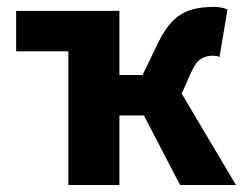

<svg xmlns="http://www.w3.org/2000/svg" viewBox="-20 -527 698 547"><path d="M320.2 -496.1 174.8 -380.8H26V-496.1ZM174.8 0V-496.1H320.2V-313.4H386.2L430 -404.1Q450.6 -446.5 473.7 -468.7Q496.8 -491 524.9 -499.2Q552.9 -507.4 588.4 -507.4Q611.1 -507.4 628.2 -500.1L605.3 -364.7Q601.3 -366.7 596.4 -367.5Q591.4 -368.3 586.4 -368.3Q568.2 -368.3 553.2 -359.8Q538.1 -351.4 523.6 -318.7L497.6 -260.2L652.3 0H493L389.9 -198.1H320.2V0Z"/></svg>

Font: Source Sans Variable
Style: Regular
Weight: 200
Designer: Paul D. Hunt
Foundry: Adobe Systems Incorporated
Version: Version 3.006;hotconv 1.0.111;makeotfexe 2.5.65597